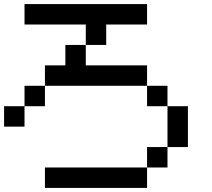

<svg xmlns="http://www.w3.org/2000/svg" viewBox="-20 -920 1040 940"><path d="M0 -300V-400H100V-300ZM900 -200H800V-400H900ZM200 0V-100H700V0ZM200 -500V-400H100V-500ZM200 -600H300V-700H400V-600H700V-500H200ZM400 -700V-800H100V-900H700V-800H500V-700ZM800 -200V-100H700V-200ZM800 -500V-400H700V-500Z"/></svg>

Font: Galmuri9 Regular
Style: Regular
Weight: 400
Designer: Lee Minseo (quiple)
Version: Version 2.399;hotconv 1.1.1;makeotfexe 2.6.0 DEVELOPMENT